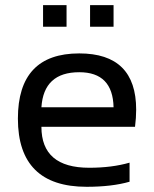

<svg xmlns="http://www.w3.org/2000/svg" viewBox="-20 -718 592 738"><path d="M284.7 -512.7Q503.4 -512.7 503.4 -296.4Q503.4 -265.6 499 -230.5H139.2Q139.2 -73.2 322.8 -73.2Q410.2 -73.2 478 -92.8V-19.5Q410.2 0 313 0Q48.8 0 48.8 -262.2Q48.8 -512.7 284.7 -512.7ZM139.2 -305.7H416.5Q413.6 -440.4 284.7 -440.4Q147.9 -440.4 139.2 -305.7ZM416.5 -698.2V-615.2H326.2V-698.2ZM235.8 -698.2V-615.2H145.5V-698.2Z"/></svg>

Font: Sansation
Style: Regular
Weight: 400
Designer: Bernd Montag
Version: Version 1.301